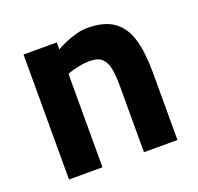

<svg xmlns="http://www.w3.org/2000/svg" viewBox="-97 -617 746 722"><g transform="rotate(-20 276.5 -256.0)"><path d="M62 0V-500H195V-472Q210 -481 231 -490Q252 -499 275.5 -505.5Q299 -512 320 -512Q390 -512 428 -483.5Q466 -455 481 -401.5Q496 -348 496 -271V0H362V-267Q362 -305 357 -333Q352 -361 336 -376.5Q320 -392 287 -392Q270 -392 252.5 -389Q235 -386 220.5 -382Q206 -378 196 -374V0Z"/></g></svg>

Font: Titillium Web SemiBold
Style: Regular
Weight: 600
Designer: Mohamed Gaber, Accademia di Belle Arti di Urbino
Foundry: Kief Type Foundry, Accademia di Belle Arti di Urbino
Version: Version 3.000; ttfautohint (v1.8.4)